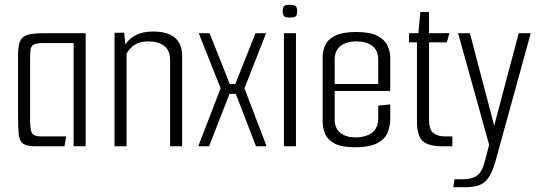

<svg xmlns="http://www.w3.org/2000/svg" viewBox="-20 -608 2239 798"><path d="M128 0Q92 0 76.5 -10.5Q61 -21 58 -48Q55 -75 55 -127V-377Q55 -416 63 -436Q71 -456 94 -463Q117 -470 162 -470H336V0H286V-429H159Q130 -429 119 -422Q108 -415 106.5 -398.5Q105 -382 105 -353V-115Q105 -69 112.5 -55Q120 -41 152 -41H255L248 0Z M456 -472H496L501 -423Q516 -447 544.5 -462Q573 -477 616 -477Q737 -477 737 -375V0H687V-358Q687 -399 662 -417.5Q637 -436 596 -436Q561 -436 539.5 -421.5Q518 -407 506 -385V0H456Z M804 0 897 -241 806 -470H851L935 -259H958L1042 -470H1086L996 -241L1088 0H1044L960 -218H934L849 0Z M1185 -535Q1166 -535 1160.5 -540.5Q1155 -546 1155 -561Q1155 -577 1160.5 -582.5Q1166 -588 1185 -588Q1204 -588 1209.5 -582.5Q1215 -577 1215 -561Q1215 -546 1209.5 -540.5Q1204 -535 1185 -535ZM1160 0V-470H1210V0Z M1455 4Q1398 4 1369.5 -12Q1341 -28 1331 -52.5Q1321 -77 1321 -103V-368Q1321 -394 1331 -418.5Q1341 -443 1371.5 -459Q1402 -475 1462 -475Q1518 -475 1548.5 -459Q1579 -443 1590.5 -418.5Q1602 -394 1602 -368V-230H1371V-112Q1371 -74 1395 -55.5Q1419 -37 1455 -37Q1501 -37 1526.5 -56.5Q1552 -76 1552 -119V-169L1602 -174V-115Q1602 -83 1590.5 -56Q1579 -29 1547 -12.5Q1515 4 1455 4ZM1371 -360V-259H1552V-360Q1552 -398 1527.5 -417Q1503 -436 1461 -436Q1420 -436 1395.5 -417Q1371 -398 1371 -360Z M1817 0Q1760 0 1736.5 -22.5Q1713 -45 1713 -102V-432H1680V-470H1719L1727 -558H1763V-470H1848L1837 -432H1763V-113Q1763 -70 1780.5 -55.5Q1798 -41 1831 -41H1860V0Z M1864 170 1869 137H1906Q1942 137 1964 120.5Q1986 104 1997 55L2013 -6L1884 -470H1933L2034 -86L2136 -470H2186L2038 67Q2022 123 1996.5 146.5Q1971 170 1916 170Z"/></svg>

Font: Smooch Sans
Style: Regular
Weight: 400
Designer: Robert E. Leuschke
Foundry: Robert E. Leuschke
Version: Version 1.010; ttfautohint (v1.8.3)